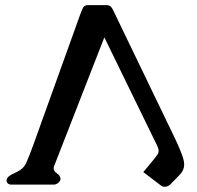

<svg xmlns="http://www.w3.org/2000/svg" viewBox="-20 -696 753 734"><path d="M188 -64Q185.1 -58.1 185.1 -53.2Q185.1 -49.8 186.5 -45.9Q188.5 -40.5 192.9 -37.1Q197.3 -33.7 203.6 -28.3Q211.4 -19.5 211.4 -12.7Q211.4 -10.3 210.4 -6.8Q207 0.5 200.7 4.4Q193.8 9.8 184.6 9.8H23.9Q11.2 9.8 6.8 1Q4.9 -2 4.9 -6.3Q4.9 -9.8 7.3 -14.2Q9.8 -19.5 16.6 -23.9Q23.9 -29.3 34.7 -33.9Q45.4 -38.6 56.2 -45.4Q72.3 -55.7 80.1 -73.2Q89.4 -92.8 107.4 -142.1L286.6 -640.6Q288.1 -645 292 -654.5Q295.9 -664.1 297.9 -667.5Q304.2 -676.3 315.9 -676.3H387.7Q398.9 -676.3 404.8 -669.4Q408.7 -665.5 413.6 -654.8L646 -172.9Q668.5 -126.5 679.7 -92.8Q684.1 -78.6 684.1 -67.4Q684.1 -46.4 669.4 -30.3L630.4 9.8Q620.1 18.1 609.9 18.1Q600.6 18.1 593.3 11.7L527.8 -38.1L556.2 -72.3Q574.7 -93.8 583.5 -107.4Q586.4 -112.3 586.4 -118.7Q586.4 -127 581.5 -137.7L378.9 -553.2Z"/></svg>

Font: Caudex
Style: Bold
Weight: 700
Version: Version 1.01